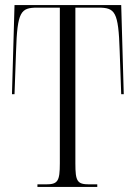

<svg xmlns="http://www.w3.org/2000/svg" viewBox="-20 -734 532 754"><path d="M127 0H362V-10H331C283 -10 276 -22 276 -92V-704H366C432 -704 445 -689 450 -534L456 -364H466L456 -714H37L27 -364H37L43 -532C48 -689 61 -704 127 -704H215V-93C215 -22 207 -10 160 -10H127Z"/></svg>

Font: Noto Serif Display ExtraCondensed Light
Style: Regular
Weight: 300
Width: 2
Designer: Monotype Design Team
Foundry: Monotype Imaging Inc.
Version: Version 2.009